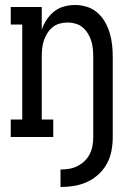

<svg xmlns="http://www.w3.org/2000/svg" viewBox="-20 -548 540 768"><path d="M222 200V130Q240 130 257.5 127Q275 124 290.5 116Q306 108 318.5 96Q331 84 339 68Q347 52 350 35Q353 18 353 0V-320Q353 -336 351.5 -352.5Q350 -369 345 -384.5Q340 -400 331.5 -414Q323 -428 310.5 -438.5Q298 -449 282 -453.5Q266 -458 250 -458Q234 -458 218 -453.5Q202 -449 189.5 -438.5Q177 -428 168.5 -414Q160 -400 155 -384.5Q150 -369 148.5 -352.5Q147 -336 147 -320V-70H193V0H23V-70H69V-450H23V-520H147V-429Q154 -450 166.5 -469Q179 -488 196.5 -502Q214 -516 236 -522Q258 -528 281 -528Q305 -528 328.5 -520.5Q352 -513 370 -497Q388 -481 400 -460Q412 -439 419 -415.5Q426 -392 428.5 -368Q431 -344 431 -320V0Q431 27 426 54.5Q421 82 408 106Q395 130 374.5 149Q354 168 329 179.5Q304 191 277 195.5Q250 200 222 200Z"/></svg>

Font: Iosevka Slab
Style: Regular
Weight: 400
Monospace: yes
Designer: Belleve Invis
Foundry: Belleve Invis
Version: Version 11.2.4; ttfautohint (v1.8.3)